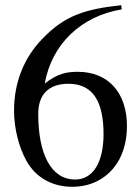

<svg xmlns="http://www.w3.org/2000/svg" viewBox="-20 -704 540 738"><path d="M446 -684C308 -669 229 -645 143 -555C72 -482 34 -387 34 -279C34 -209 53 -138 81 -87C116 -23 179 14 258 14C324 14 380 -13 417 -59C450 -99 468 -155 468 -219C468 -348 396 -428 279 -428C235 -428 201 -421 152 -383C179 -534 291 -642 448 -668ZM378 -188C378 -86 341 -14 269 -14C175 -14 127 -114 127 -266C127 -358 186 -382 243 -382C336 -382 378 -316 378 -188Z"/></svg>

Font: STIXGeneral
Style: Regular
Weight: 400
Designer: MicroPress Inc., with final additions and corrections provided by Coen Hoffman, Elsevier (retired)
Version: Version 1.1.0